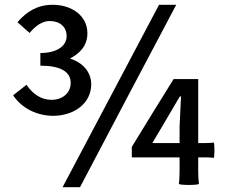

<svg xmlns="http://www.w3.org/2000/svg" viewBox="-20 -770 943 804"><path d="M104 -309C133 -294 167 -285 203 -285C246 -285 286 -298 315 -321C344 -344 362 -377 362 -417C362 -473 321 -510 273 -525C316 -547 346 -580 346 -631C346 -705 279 -750 201 -750C138 -750 93 -723 53 -677L104 -632C127 -660 156 -682 188 -682C231 -682 259 -657 259 -619C259 -577 218 -548 149 -548V-495C231 -495 276 -471 276 -423C276 -379 240 -352 196 -352C153 -352 118 -375 91 -415L35 -371C52 -345 76 -324 104 -309ZM444 -368 242 14H315L516 -368L718 -750H646ZM619 -297 532 -155V-111H632H732V-55C732 -36 731 -13 729 0C732 6 810 6 813 0C811 -13 810 -36 810 -55V-111H843C855 -111 867 -110 875 -109C879 -111 879 -171 875 -173C865 -172 855 -171 843 -171H810V-439H707ZM735 -303 732 -240V-171H675H618L680 -276L733 -366H738Z"/></svg>

Font: GenSekiGothic2 TW M
Style: Regular
Weight: 500
Version: Version 2.100;PS 2.1;hotconv 16.6.51;makeotf.lib2.5.65220 DE